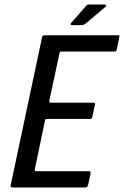

<svg xmlns="http://www.w3.org/2000/svg" viewBox="-20 -829 548 849"><path d="M35 0Q31 0 28.5 -2.5Q26 -5 27 -9L166 -664Q168 -673 178 -673H499Q507 -673 508 -671.5Q509 -670 507 -663L497 -612Q495 -604 492.5 -602.5Q490 -601 484 -601H252Q246 -601 245 -599.5Q244 -598 243 -593L198 -383Q197 -378 198.5 -376.5Q200 -375 204 -375H390Q399 -375 400 -373Q401 -371 399 -362L389 -316Q388 -308 385.5 -305.5Q383 -303 375 -303H188Q184 -303 182 -302Q180 -301 179 -296L134 -81Q133 -76 133.5 -74Q134 -72 140 -72H370Q379 -72 380 -70Q381 -68 380 -59L370 -13Q367 -4 364.5 -2Q362 0 354 0ZM343 -718H298Q292 -718 292 -721.5Q292 -725 296 -729L358 -800Q362 -805 365 -807Q368 -809 375 -809H444Q447 -809 449 -805.5Q451 -802 448 -800L360 -726Q355 -723 351.5 -720.5Q348 -718 343 -718Z"/></svg>

Font: Glory Thin Medium
Style: Italic
Weight: 500
Italic angle: -12°
Version: Version 1.011